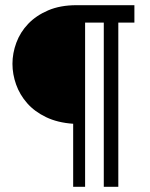

<svg xmlns="http://www.w3.org/2000/svg" viewBox="-20 -720 578 740"><path d="M436 -633H498V-700H275C233 -700 196.5 -693.3 165.5 -680C134.5 -666.7 108.8 -649.3 88.5 -628C68.2 -606.7 53 -582.5 43 -555.5C33 -528.5 28 -501.3 28 -474C28 -447.3 32.7 -420.8 42 -394.5C51.3 -368.2 65.5 -344.2 84.5 -322.5C103.5 -300.8 127.8 -282.8 157.5 -268.5C187.2 -254.2 222 -245.7 262 -243V0H308V-633H380V0H436Z"/></svg>

Font: Cabin Condensed
Style: Regular
Weight: 400
Designer: Pablo Impallari
Foundry: Pablo Impallari. www.impallari.com Igino Marini. www.ikern.com
Version: Version 1.006